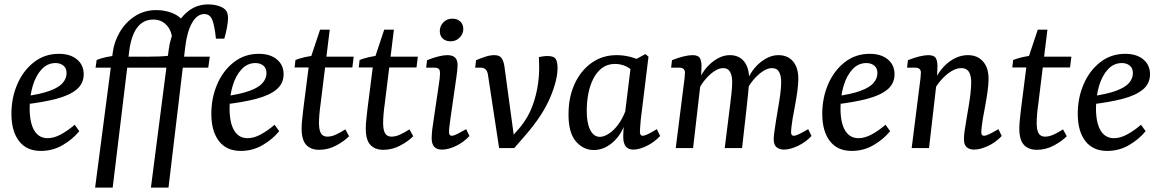

<svg xmlns="http://www.w3.org/2000/svg" viewBox="-20 -674 5276 874"><path d="M248 -429Q300 -429 330.5 -403.5Q361 -378 361 -336Q361 -294 329 -267Q297 -240 236 -224Q175 -208 87 -198L90 -235Q164 -245 206 -260.5Q248 -276 265.5 -296.5Q283 -317 283 -341Q283 -364 268.5 -375.5Q254 -387 233 -387Q196 -387 169.5 -358.5Q143 -330 129 -283Q115 -236 115 -181Q115 -115 136 -80Q157 -45 197 -45Q225 -45 256 -61.5Q287 -78 320 -106L341 -77Q311 -40 265.5 -13.5Q220 13 166 13Q101 13 66.5 -32Q32 -77 32 -156Q32 -228 58.5 -290Q85 -352 134 -390.5Q183 -429 248 -429Z M413 180 493 -433Q499 -483 525 -527.5Q551 -572 593.5 -600Q636 -628 691 -628Q717 -628 741 -622Q765 -616 782 -606Q799 -596 807 -585.5Q815 -575 815 -560Q815 -547 810.5 -529Q806 -511 802 -498H764Q760 -538 736.5 -561.5Q713 -585 678 -585Q632 -585 604.5 -548.5Q577 -512 568 -440L493 180ZM415 -366 420 -401Q440 -409 463 -414Q486 -419 517 -422L544 -416H651Q677 -416 705.5 -417Q734 -418 762 -422L756 -366Z M667 180 748 -448Q755 -502 778.5 -549.5Q802 -597 840 -625.5Q878 -654 928 -654Q946 -654 962.5 -650.5Q979 -647 992 -640Q1005 -633 1011.5 -622Q1018 -611 1018 -592Q1018 -575 1013 -548Q1008 -521 1001 -498H963Q957 -556 946.5 -583Q936 -610 910 -610Q877 -610 854 -569.5Q831 -529 823 -458L747 180ZM669 -366 674 -401Q694 -409 717 -414Q740 -419 771 -422L798 -416H935L928 -366Z M1158 -429Q1210 -429 1240.5 -403.5Q1271 -378 1271 -336Q1271 -294 1239 -267Q1207 -240 1146 -224Q1085 -208 997 -198L1000 -235Q1074 -245 1116 -260.5Q1158 -276 1175.5 -296.5Q1193 -317 1193 -341Q1193 -364 1178.5 -375.5Q1164 -387 1143 -387Q1106 -387 1079.5 -358.5Q1053 -330 1039 -283Q1025 -236 1025 -181Q1025 -115 1046 -80Q1067 -45 1107 -45Q1135 -45 1166 -61.5Q1197 -78 1230 -106L1251 -77Q1221 -40 1175.5 -13.5Q1130 13 1076 13Q1011 13 976.5 -32Q942 -77 942 -156Q942 -228 968.5 -290Q995 -352 1044 -390.5Q1093 -429 1158 -429Z M1433 8Q1395 8 1374 -14.5Q1353 -37 1353 -89Q1353 -109 1356 -135Q1359 -161 1361 -180L1388 -392L1437 -539H1481L1439 -198Q1436 -178 1434 -154.5Q1432 -131 1432 -115Q1432 -82 1441 -67Q1450 -52 1470 -52Q1489 -52 1509.5 -61.5Q1530 -71 1552 -85L1569 -54Q1548 -32 1511 -12Q1474 8 1433 8ZM1321 -367 1325 -401Q1343 -408 1366 -413.5Q1389 -419 1414 -421L1442 -416H1590L1584 -367Z M1725 8Q1687 8 1666 -14.5Q1645 -37 1645 -89Q1645 -109 1648 -135Q1651 -161 1653 -180L1680 -392L1729 -539H1773L1731 -198Q1728 -178 1726 -154.5Q1724 -131 1724 -115Q1724 -82 1733 -67Q1742 -52 1762 -52Q1781 -52 1801.5 -61.5Q1822 -71 1844 -85L1861 -54Q1840 -32 1803 -12Q1766 8 1725 8ZM1613 -367 1617 -401Q1635 -408 1658 -413.5Q1681 -419 1706 -421L1734 -416H1882L1876 -367Z M1992 7Q1945 7 1945 -44Q1945 -62 1947.5 -83.5Q1950 -105 1954 -129L1977 -285Q1980 -303 1981.5 -317Q1983 -331 1983 -340Q1983 -356 1976.5 -361Q1970 -366 1959 -366H1920L1924 -400Q1951 -411 1975 -417Q1999 -423 2016 -423Q2040 -423 2051.5 -412Q2063 -401 2063 -377Q2063 -368 2061.5 -354.5Q2060 -341 2058 -326L2030 -131Q2028 -116 2026 -99.5Q2024 -83 2024 -73Q2024 -56 2036 -56Q2046 -56 2061.5 -64Q2077 -72 2102 -86L2117 -55Q2090 -26 2055.5 -9.5Q2021 7 1992 7ZM2031 -486Q2009 -486 1995.5 -498.5Q1982 -511 1982 -533Q1982 -555 1998 -572Q2014 -589 2039 -589Q2062 -589 2075.5 -576Q2089 -563 2089 -542Q2089 -520 2072.5 -503Q2056 -486 2031 -486Z M2321 0 2280 -26Q2300 -41 2317 -59.5Q2334 -78 2348 -95Q2384 -139 2403 -190Q2422 -241 2429 -291.5Q2436 -342 2434 -385L2433 -414Q2442 -416 2452 -417.5Q2462 -419 2473 -419Q2500 -419 2509 -406.5Q2518 -394 2518 -364Q2518 -309 2484 -229Q2450 -149 2374 -61ZM2252 0 2201 -335Q2196 -366 2168 -366H2143L2147 -400Q2171 -410 2191.5 -416.5Q2212 -423 2230 -423Q2253 -423 2262.5 -410.5Q2272 -398 2276 -373L2323 -27L2321 0Z M2683 9Q2635 9 2601 -31Q2567 -71 2568 -156Q2568 -231 2595.5 -291.5Q2623 -352 2672.5 -387.5Q2722 -423 2787 -423Q2816 -423 2843.5 -416.5Q2871 -410 2894 -399L2874 -332Q2856 -360 2831 -371.5Q2806 -383 2780 -383Q2745 -383 2720.5 -364.5Q2696 -346 2680.5 -315Q2665 -284 2658 -247Q2651 -210 2651 -173Q2650 -117 2666 -84Q2682 -51 2711 -51Q2729 -51 2751.5 -65.5Q2774 -80 2794 -107Q2814 -134 2828 -171L2840 -164Q2822 -77 2778 -34Q2734 9 2683 9ZM2864 7Q2840 7 2828.5 -7.5Q2817 -22 2817 -52Q2817 -63 2818 -80.5Q2819 -98 2821 -125L2854 -393L2918 -428L2932 -416L2897 -131Q2896 -118 2894.5 -101Q2893 -84 2893 -75Q2893 -56 2905 -56Q2914 -56 2929.5 -63.5Q2945 -71 2970 -86L2985 -55Q2958 -26 2923.5 -9.5Q2889 7 2864 7Z M3548 7Q3529 7 3515.5 -3.5Q3502 -14 3502 -40Q3502 -56 3505.5 -78.5Q3509 -101 3513 -128Q3517 -154 3522.5 -185Q3528 -216 3532 -246.5Q3536 -277 3536 -300Q3536 -329 3526.5 -346.5Q3517 -364 3494 -364Q3474 -364 3451 -348.5Q3428 -333 3407.5 -308Q3387 -283 3375 -255L3370 -281Q3394 -350 3437 -386.5Q3480 -423 3523 -423Q3566 -423 3590 -394.5Q3614 -366 3614 -316Q3614 -290 3609.5 -258Q3605 -226 3599 -193.5Q3593 -161 3588 -134Q3585 -113 3583 -97.5Q3581 -82 3581 -72Q3581 -56 3593 -56Q3602 -56 3617.5 -63.5Q3633 -71 3659 -86L3674 -55Q3647 -26 3611.5 -9.5Q3576 7 3548 7ZM3056 0 3092 -285Q3094 -297 3096 -316Q3098 -335 3098 -343Q3098 -355 3091 -360.5Q3084 -366 3074 -366H3035L3039 -400Q3066 -411 3090.5 -417Q3115 -423 3133 -423Q3160 -423 3167.5 -406.5Q3175 -390 3173 -362L3171 -312L3135 0ZM3279 0 3302 -184Q3305 -208 3309 -242.5Q3313 -277 3313 -300Q3313 -329 3303.5 -346.5Q3294 -364 3272 -364Q3252 -364 3229.5 -348.5Q3207 -333 3187 -308Q3167 -283 3155 -255L3149 -281Q3174 -350 3216.5 -386.5Q3259 -423 3302 -423Q3344 -423 3367 -394.5Q3390 -366 3390 -315Q3390 -289 3386 -254Q3382 -219 3379 -187L3358 0Z M3939 -429Q3991 -429 4021.5 -403.5Q4052 -378 4052 -336Q4052 -294 4020 -267Q3988 -240 3927 -224Q3866 -208 3778 -198L3781 -235Q3855 -245 3897 -260.5Q3939 -276 3956.5 -296.5Q3974 -317 3974 -341Q3974 -364 3959.5 -375.5Q3945 -387 3924 -387Q3887 -387 3860.5 -358.5Q3834 -330 3820 -283Q3806 -236 3806 -181Q3806 -115 3827 -80Q3848 -45 3888 -45Q3916 -45 3947 -61.5Q3978 -78 4011 -106L4032 -77Q4002 -40 3956.5 -13.5Q3911 13 3857 13Q3792 13 3757.5 -32Q3723 -77 3723 -156Q3723 -228 3749.5 -290Q3776 -352 3825 -390.5Q3874 -429 3939 -429Z M4414 7Q4394 7 4381 -3.5Q4368 -14 4368 -40Q4368 -56 4371 -78.5Q4374 -101 4379 -128Q4383 -154 4388.5 -185Q4394 -216 4397.5 -246.5Q4401 -277 4401 -300Q4401 -330 4390.5 -347Q4380 -364 4356 -364Q4333 -364 4308.5 -348.5Q4284 -333 4262.5 -308Q4241 -283 4228 -255L4223 -281Q4249 -350 4293 -386.5Q4337 -423 4386 -423Q4429 -423 4454.5 -394.5Q4480 -366 4480 -316Q4480 -290 4475.5 -258Q4471 -226 4465 -193.5Q4459 -161 4454 -134Q4451 -113 4449 -97.5Q4447 -82 4447 -72Q4447 -56 4459 -56Q4468 -56 4483.5 -63.5Q4499 -71 4525 -86L4540 -55Q4513 -26 4477.5 -9.5Q4442 7 4414 7ZM4130 0 4166 -285Q4168 -297 4170 -316Q4172 -335 4172 -343Q4172 -355 4165 -360.5Q4158 -366 4148 -366H4109L4113 -400Q4140 -411 4164.5 -417Q4189 -423 4206 -423Q4234 -423 4241.5 -406.5Q4249 -390 4247 -362L4245 -312L4209 0Z M4700 8Q4662 8 4641 -14.5Q4620 -37 4620 -89Q4620 -109 4623 -135Q4626 -161 4628 -180L4655 -392L4704 -539H4748L4706 -198Q4703 -178 4701 -154.5Q4699 -131 4699 -115Q4699 -82 4708 -67Q4717 -52 4737 -52Q4756 -52 4776.5 -61.5Q4797 -71 4819 -85L4836 -54Q4815 -32 4778 -12Q4741 8 4700 8ZM4588 -367 4592 -401Q4610 -408 4633 -413.5Q4656 -419 4681 -421L4709 -416H4857L4851 -367Z M5102 -429Q5154 -429 5184.5 -403.5Q5215 -378 5215 -336Q5215 -294 5183 -267Q5151 -240 5090 -224Q5029 -208 4941 -198L4944 -235Q5018 -245 5060 -260.5Q5102 -276 5119.5 -296.5Q5137 -317 5137 -341Q5137 -364 5122.5 -375.5Q5108 -387 5087 -387Q5050 -387 5023.5 -358.5Q4997 -330 4983 -283Q4969 -236 4969 -181Q4969 -115 4990 -80Q5011 -45 5051 -45Q5079 -45 5110 -61.5Q5141 -78 5174 -106L5195 -77Q5165 -40 5119.5 -13.5Q5074 13 5020 13Q4955 13 4920.5 -32Q4886 -77 4886 -156Q4886 -228 4912.5 -290Q4939 -352 4988 -390.5Q5037 -429 5102 -429Z"/></svg>

Font: Yrsa
Style: Italic
Weight: 400
Italic angle: -7.10001°
Designer: Anna Giedrys (Yrsa+Rasa design), David Brezina (Yrsa art-direction, Rasa art-direction, design)
Foundry: Rosetta Type Foundry
Version: Version 2.004